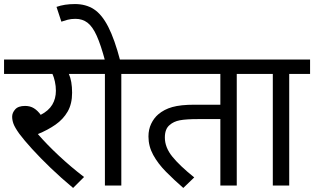

<svg xmlns="http://www.w3.org/2000/svg" viewBox="-20 -916 1551 948"><path d="M395 -42 341 12Q282 -37 230 -87Q178 -137 138 -181Q98 -225 75 -256Q53 -287 46.5 -305Q40 -323 40 -340Q40 -359 55 -376Q70 -393 104 -393Q129 -393 147.5 -381.5Q166 -370 181 -349Q220 -369 238 -399Q256 -429 256 -468Q256 -491 251 -513.5Q246 -536 239 -551H0V-622H424V-551H320Q336 -516 336 -458Q336 -403 314 -365Q292 -327 254 -300.5Q216 -274 167 -254Q212 -202 271.5 -146.5Q331 -91 395 -42Z M579 -551V0H498V-551H409V-622H682V-551ZM499 -615Q478 -694 457.5 -739.5Q437 -785 412 -804Q387 -823 353 -823Q331 -823 314 -818.5Q297 -814 283 -809L259 -882Q298 -896 350 -896Q404 -896 443.5 -870.5Q483 -845 514.5 -783.5Q546 -722 574 -615Z M1149 -551V0H1068V-328H959Q898 -328 867.5 -322Q837 -316 818 -299Q794 -280 794 -237Q794 -188 831 -142.5Q868 -97 939 -40L885 12Q839 -28 799.5 -68Q760 -108 736.5 -151Q713 -194 713 -242Q713 -277 726.5 -305Q740 -333 761 -351Q790 -376 831 -387.5Q872 -399 940 -399H1068V-551H668V-622H1252V-551Z M1408 -551V0H1327V-551H1238V-622H1511V-551Z"/></svg>

Font: Go Noto Kurrent-Regular
Style: Regular
Weight: 400
Designer: Monotype Design Team
Foundry: Monotype Imaging Inc.
Version: Version 2.012; ttfautohint (v1.8.4.7-5d5b)